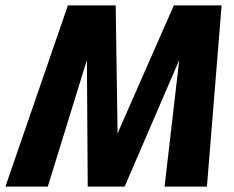

<svg xmlns="http://www.w3.org/2000/svg" viewBox="-46 -687 862 707"><path d="M274 -466 130 0H-26L204 -667H380L387 -196L594 -667H770L716 0H560L614 -466L413 0H277Z"/></svg>

Font: Epunda Sans
Style: Bold Italic
Weight: 700
Italic angle: -12.0243°
Designer: Simon Atzbach
Foundry: typofactur
Version: Version 2.204; ttfautohint (v1.8.4.7-5d5b)